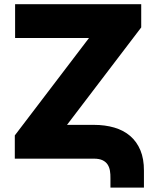

<svg xmlns="http://www.w3.org/2000/svg" viewBox="-20 -747 735 904"><path d="M399.1 -568.2H51.1V-727.3H644.9V-617.9L295.5 -159.1H421.9Q474.8 -159.1 518.3 -146.3Q561.8 -133.5 592.9 -106.9Q623.9 -80.3 641 -39.6Q658 1.1 657.7 56.8V136.4H500V92.3Q500.4 73.9 497.7 57.2Q495 40.5 486.7 27.7Q478.3 14.9 462.9 7.5Q447.4 0 421.9 0H49.7V-109.4Z"/></svg>

Font: Inter P Black
Style: Regular
Weight: 900
Designer: Rasmus Andersson
Foundry: rsms
Version: Version 3.018;git-588b23468